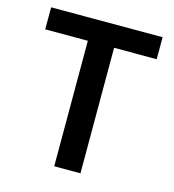

<svg xmlns="http://www.w3.org/2000/svg" viewBox="-100 -738 746 822"><g transform="rotate(15 273.0 -327.0)"><path d="M25.9 -556.2V-653.8H520V-556.2H331.1V0H214.8V-556.2Z"/></g></svg>

Font: Source Sans Pro Semibold
Style: Regular
Weight: 600
Designer: Paul D. Hunt
Foundry: Adobe Systems Incorporated
Version: Version 2.020;PS 2.0;hotconv 1.0.86;makeotf.lib2.5.63406